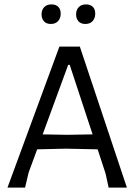

<svg xmlns="http://www.w3.org/2000/svg" viewBox="-20 -853 618 873"><path d="M180 -756C187.3 -748 197.7 -744 211 -744C225 -744 236 -748.3 244 -757C252 -765.7 256 -777 256 -791C256 -804.3 252.3 -814.7 245 -822C237.7 -829.3 227.3 -833 214 -833C200 -833 189 -828.8 181 -820.5C173 -812.2 169 -801.3 169 -788C169 -774.7 172.7 -764 180 -756ZM337 -756C344.3 -748 354.7 -744 368 -744C382 -744 393 -748.3 401 -757C409 -765.7 413 -777 413 -791C413 -804.3 409.3 -814.7 402 -822C394.7 -829.3 384.3 -833 371 -833C357 -833 346 -828.8 338 -820.5C330 -812.2 326 -801.3 326 -788C326 -774.7 329.7 -764 337 -756ZM474 0H557L343 -641H250L14 0H94L110 -68L149 -174L279 -177L424 -174L460 -64ZM297 -558 401 -242 286 -240 174 -242 290 -558Z"/></svg>

Font: Alegreya Sans
Style: Regular
Weight: 400
Designer: Juan Pablo del Peral
Foundry: Huerta Tipografica
Version: Version 1.000;PS 001.000;hotconv 1.0.70;makeotf.lib2.5.58329